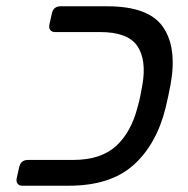

<svg xmlns="http://www.w3.org/2000/svg" viewBox="-20 -591 598 611"><path d="M51 0Q41 0 36 -6.5Q31 -13 33 -23L41 -59Q46 -82 69 -82H212Q301 -82 349.5 -126.5Q398 -171 418 -251Q424 -272 426.5 -285.5Q429 -299 433 -320Q447 -400 417 -444.5Q387 -489 298 -489H155Q145 -489 140 -495.5Q135 -502 137 -512L145 -548Q150 -571 173 -571H321Q453 -571 498.5 -505.5Q544 -440 523 -323Q519 -302 515.5 -285.5Q512 -269 507 -248Q478 -131 404.5 -65.5Q331 0 199 0Z"/></svg>

Font: Lubike
Style: Italic
Weight: 400
Italic angle: -12°
Foundry: Honoka55
Version: Version 1.000;July 22, 2022;FontCreator 14.0.0.2862 64-bit